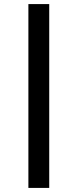

<svg xmlns="http://www.w3.org/2000/svg" viewBox="-20 -720 380 940"><path d="M119 200V-700H221V200Z"/></svg>

Font: Golos Text Medium
Style: Regular
Weight: 500
Designer: A.Korolkova, Vitaly Kuzmin
Foundry: ParaType Ltd
Version: Version 2.004